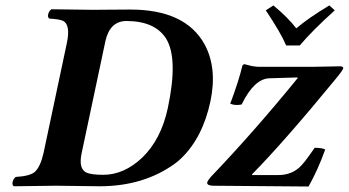

<svg xmlns="http://www.w3.org/2000/svg" viewBox="-20 -681 1279 704"><path d="M1079.1 -514.2H1029.3Q1010.3 -559.6 954.6 -643.1L982.4 -661.1Q1035.6 -617.2 1066.4 -577.1Q1109.9 -614.3 1187.5 -661.1L1207.5 -643.1Q1123 -566.9 1079.1 -514.2ZM876 -445.8Q880.9 -444.8 889.2 -442.4Q911.1 -436 932.6 -436H1125.5Q1146 -436 1210 -437.5Q1226.6 -438 1228 -438Q1238.3 -437 1238.8 -431.2Q1237.3 -423.8 1214.4 -396Q1212.9 -394.5 1212.9 -394Q1020.5 -159.7 904.3 -42V-39.1H1000.5Q1052.2 -39.1 1085 -74.2Q1098.1 -88.4 1113.3 -109.9L1133.8 -139.2Q1162.1 -138.7 1172.4 -132.8Q1145.5 -57.6 1111.3 2.9L759.8 0Q738.3 -1 739.7 -12.2Q743.2 -21.5 752.9 -32.2Q911.6 -198.2 1071.8 -395L1070.3 -397L967.8 -394Q912.6 -392.1 867.2 -300.3Q866.2 -298.8 866.2 -297.9Q842.3 -293 824.2 -300.8Q856 -385.7 868.7 -439.9Q870.6 -444.3 876 -445.8ZM279.3 -119.1Q267.1 -62 297.4 -47.9Q316.4 -40 358.4 -40Q435.1 -40 502 -103.5Q570.8 -170.4 595.2 -284.2Q634.3 -467.8 588.4 -540.5Q547.4 -603.5 444.3 -604Q383.3 -604 366.7 -531.2Q366.2 -529.8 366.2 -528.8ZM185.1 0 30.8 2Q21 -4.9 29.3 -22.5Q33.2 -29.3 37.6 -32.2Q89.8 -35.2 107.9 -50.8Q128.9 -70.8 140.1 -122.1L225.1 -522.9Q239.3 -589.8 211.4 -604.5Q197.8 -610.8 161.1 -612.8Q151.4 -619.6 159.7 -637.2Q163.6 -644 168.5 -647Q169.4 -647 322.3 -645Q340.8 -645 380.4 -645.5Q429.2 -646 457.5 -646Q659.7 -646 730 -518.6Q777.3 -431.6 751.5 -309.1Q723.1 -176.3 644.5 -100.6Q633.3 -89.8 622.6 -82Q508.3 1.5 346.7 2Q326.7 2 265.9 1Q205.1 0 185.1 0Z"/></svg>

Font: Linux Libertine Slanted O
Style: Bold Slanted
Weight: 700
Designer: Philipp H. Poll
Foundry: Philipp H. Poll
Version: Version 5.0.0